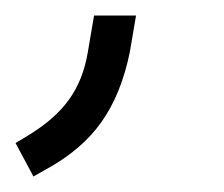

<svg xmlns="http://www.w3.org/2000/svg" viewBox="-60 -105 288 247"><path d="M-40 79 -25 70Q10 49 28.5 23.5Q47 -2 53 -38L61 -85H115L107 -38Q96 16 70.5 52Q45 88 -1 113L-17 122Z"/></svg>

Font: Bai Jamjuree Light
Style: Italic
Weight: 300
Italic angle: -10°
Version: Version 1.000; ttfautohint (v1.6)